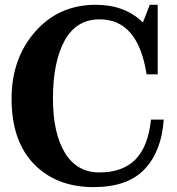

<svg xmlns="http://www.w3.org/2000/svg" viewBox="-20 -763 733 793"><path d="M366.7 9.8Q212.9 9.8 120.4 -85.4Q27.8 -180.7 27.8 -355.5Q27.8 -521 125.2 -632.1Q222.7 -743.2 375.5 -743.2Q495.6 -743.2 570.3 -670.4L598.6 -743.2H631.3V-456.1H585.4Q550.3 -683.1 391.6 -683.1Q295.4 -683.1 247.1 -595.5Q198.7 -507.8 198.7 -356.4Q198.7 -213.4 248 -132.1Q297.4 -50.8 390.6 -50.8Q486.8 -50.8 539.6 -104.5Q592.3 -158.2 603.5 -269H656.2Q647.9 -140.1 578.1 -65.2Q508.3 9.8 366.7 9.8Z"/></svg>

Font: Munson
Style: Bold
Weight: 700
Designer: Paul James MIller
Foundry: High-Logic / Made with FontCreator
Version: Version 2.10;May 5, 2019;FontCreator 11.5.0.2430 64-bit